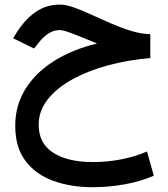

<svg xmlns="http://www.w3.org/2000/svg" viewBox="-20 -466 720 824"><path d="M625 -319.3V-216.8Q531.2 -209 445.3 -186Q359.4 -163.1 292 -126.2Q224.6 -89.4 185.3 -40Q146 9.3 146 69.8Q146 148.9 207.8 189.2Q269.5 229.5 379.9 229.5Q440.9 229.5 500.7 217.8Q560.5 206.1 610.8 184.1L640.1 288.1Q582.5 313 514.4 325.2Q446.3 337.4 377.9 337.4Q283.7 337.4 208.5 310.1Q133.3 282.7 89.4 224.6Q45.4 166.5 45.4 73.7Q45.4 -12.7 88.4 -82.8Q131.3 -152.8 210.2 -203.1Q289.1 -253.4 396.5 -279.3Q342.8 -301.8 297.9 -319.3Q252.9 -336.9 237.3 -336.9Q209 -336.9 186.3 -321.3Q163.6 -305.7 145 -281.2L126 -257.8L36.1 -301.8L49.8 -323.7Q85 -380.4 131.1 -413.3Q177.2 -446.3 237.8 -446.3Q263.2 -446.3 297.9 -433.8Q332.5 -421.4 372.8 -402.8Q413.1 -384.3 456.3 -365.5Q499.5 -346.7 542.5 -333.5Q585.4 -320.3 625 -319.3Z"/></svg>

Font: Vazirmatn FD Medium
Style: Regular
Weight: 500
Designer: Saber Rastikerdar
Foundry: Saber Rastikerdar
Version: Version 33.003